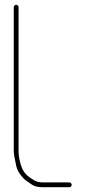

<svg xmlns="http://www.w3.org/2000/svg" viewBox="-20 -663 368 802"><path d="M47.5 -643C44.8 -643 42.5 -642 40.5 -640C38.5 -638 37.5 -635.7 37.5 -633V-32C37.5 -21.9 40.9 -1.2 47.7 29.9C51.2 45.8 60.2 61.9 74.5 78C79.8 84 85.2 88.8 90.5 92.5C95.8 96.2 103.6 101.5 113.8 108.5C123.9 115.5 138.8 119 158.5 119H269.5C272.2 119 274.5 118 276.5 116C278.5 114 279.5 111.7 279.5 109C279.5 106.3 278.5 104 276.5 102C274.5 100 272.2 99 269.5 99H158.5C154.5 99 148.4 98.3 140.1 97C131.9 95.7 119.3 89 102.5 77C86.5 65.5 75.5 50.9 69.5 33C61.5 9 57.5 -12.7 57.5 -32V-633C57.5 -635.7 56.5 -638 54.5 -640C52.5 -642 50.2 -643 47.5 -643Z"/></svg>

Font: Proton
Style: RgCnd
Weight: 500
Version: Version 1.017